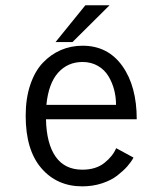

<svg xmlns="http://www.w3.org/2000/svg" viewBox="-20 -682 610 714"><path d="M186.5 -525.5 297.5 -662.5H387.5L249.5 -525.5ZM476.5 -96Q468 -80 453.5 -63.5Q439 -47 416.2 -29.2Q393.5 -11.5 359.2 -0.2Q325 11 286 11Q192 11 133.8 -56.5Q75.5 -124 75.5 -251.5Q75.5 -316 92.5 -366.5Q109.5 -417 139 -448.2Q168.5 -479.5 206.2 -495.8Q244 -512 287 -512Q381 -512 434.8 -436.8Q488.5 -361.5 488.5 -238.5H151Q153 -147.5 187 -99.2Q221 -51 286 -51Q336.5 -51 368 -76Q399.5 -101 412 -131ZM287 -451.5Q232 -451.5 196.2 -411.8Q160.5 -372 152.5 -292H411.5Q411.5 -321 404.5 -348Q397.5 -375 383.2 -398.8Q369 -422.5 344 -437Q319 -451.5 287 -451.5Z"/></svg>

Font: League Mono Narrow Light
Style: Regular
Weight: 300
Width: 3
Designer: Tyler Finck
Foundry: The League of Moveable Type / Tyler Finck
Version: Version 2.210